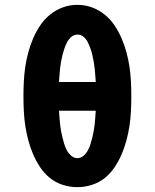

<svg xmlns="http://www.w3.org/2000/svg" viewBox="-20 -766 640 794"><path d="M300 8Q269 8 239.5 -1.5Q210 -11 186.5 -30Q163 -49 146 -74.5Q129 -100 117 -128Q105 -156 97 -186Q89 -216 84.5 -246Q80 -276 78.5 -306.5Q77 -337 77 -368Q77 -398 78.5 -428.5Q80 -459 84.5 -489.5Q89 -520 97 -549.5Q105 -579 117 -607Q129 -635 146 -660.5Q163 -686 187 -705.5Q211 -725 240 -735.5Q269 -746 300 -746Q331 -746 360 -735.5Q389 -725 413 -705.5Q437 -686 454 -660.5Q471 -635 483 -607Q495 -579 503 -549.5Q511 -520 515.5 -489.5Q520 -459 521.5 -428.5Q523 -398 523 -367Q523 -337 521.5 -306.5Q520 -276 515.5 -246Q511 -216 503 -186Q495 -156 483 -128Q471 -100 454 -74.5Q437 -49 413.5 -30Q390 -11 360 -1.5Q330 8 300 8ZM224 -427H376Q375 -441 374 -455Q373 -469 371.5 -483Q370 -497 367.5 -511Q365 -525 362 -538.5Q359 -552 354 -565.5Q349 -579 343 -591.5Q337 -604 326 -613.5Q315 -623 301 -623Q286 -623 275 -613.5Q264 -604 257.5 -591.5Q251 -579 246.5 -566Q242 -553 238.5 -539Q235 -525 232.5 -511Q230 -497 228.5 -483.5Q227 -470 226 -455.5Q225 -441 224 -427ZM300 -112Q314 -112 325 -121.5Q336 -131 343 -143.5Q350 -156 354 -169.5Q358 -183 361.5 -196.5Q365 -210 367.5 -224Q370 -238 371.5 -252Q373 -266 374 -280Q375 -294 376 -308H224Q225 -294 226 -280Q227 -266 228.5 -252Q230 -238 232.5 -224Q235 -210 238.5 -196.5Q242 -183 246 -169.5Q250 -156 257 -143.5Q264 -131 275 -121.5Q286 -112 300 -112Z"/></svg>

Font: Iosevka Curly Heavy Extended
Style: Regular
Weight: 900
Width: 7
Monospace: yes
Designer: Belleve Invis
Foundry: Belleve Invis
Version: Version 11.1.0; ttfautohint (v1.8.3)